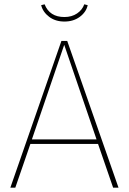

<svg xmlns="http://www.w3.org/2000/svg" viewBox="-20 -871 597 891"><path d="M171 -847 187 -851Q210 -792 279 -792Q313 -792 337.5 -808.5Q362 -825 371 -851L387 -847Q380 -815 350.5 -793Q321 -771 279 -771Q237 -771 208 -793Q179 -815 171 -847ZM505 0 435 -203H121L51 0H28L265 -681H292L530 0ZM128 -224H428L278 -663Z"/></svg>

Font: FiraGO Thin
Style: Regular
Weight: 100
Designer: bBox Type
Foundry: bBox Type GmbH
Version: Version 1.001;PS 001.001;hotconv 1.0.88;makeotf.lib2.5.64775